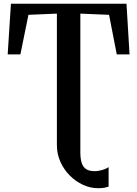

<svg xmlns="http://www.w3.org/2000/svg" viewBox="-20 -763 740 1036"><path d="M509 252.5Q468 252.5 428.5 234.5Q389 216.5 357.2 184.8Q325.5 153 306.2 110.8Q287 68.5 287 19.5V-689.5L133.5 -683L90 -469.5H21.5L39 -743H662.5L679 -469.5H610L568.5 -683L413.5 -689.5V58.5Q413.5 93.5 420.8 116Q428 138.5 444.8 149.5Q461.5 160.5 490.5 160.5Q511.5 160.5 533.2 153.8Q555 147 566 138.5V244Q559.5 246.5 546.2 249.5Q533 252.5 509 252.5Z"/></svg>

Font: Merriweather 36pt SemiBold
Style: Regular
Weight: 600
Version: Version 2.100